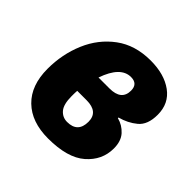

<svg xmlns="http://www.w3.org/2000/svg" viewBox="-147 -702 855 855"><g transform="rotate(45 280.0 -274.5)"><path d="M263 10Q385 10 443.5 -41Q502 -92 502 -166Q502 -212 478 -238.5Q454 -265 419 -274V-278Q465 -290 499.5 -318.5Q534 -347 534 -410Q534 -481 480.5 -520Q427 -559 341 -559Q244 -559 177 -509.5Q110 -460 76 -380Q42 -300 42 -208Q42 -104 100.5 -47Q159 10 263 10ZM230 -341Q266 -445 331 -445Q374 -445 374 -402Q374 -341 299 -341ZM271 -102Q242 -102 223 -124Q204 -146 204 -198Q204 -221 205 -232H264Q338 -232 338 -170Q338 -102 271 -102Z"/></g></svg>

Font: Noto Sans Display Extra
Style: Italic
Weight: 800
Italic angle: -12°
Designer: Monotype Design Team
Foundry: Monotype Imaging Inc.
Version: Version 1.900